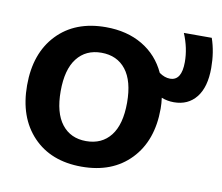

<svg xmlns="http://www.w3.org/2000/svg" viewBox="-67 -641 848 732"><g transform="rotate(10 357.0 -275.0)"><path d="M292 -89Q353 -89 387 -132.5Q421 -176 421 -260Q421 -344 387 -387.5Q353 -431 292 -431Q232 -431 198 -387.5Q164 -344 164 -260Q164 -176 198 -132.5Q232 -89 292 -89ZM292 -530Q374 -530 434 -494.5Q494 -459 524 -394Q545 -379 566 -379Q611 -379 611 -451Q611 -505 588 -560H696Q714 -508 714 -446Q714 -372 682.5 -332.5Q651 -293 596 -293Q570 -293 548 -302Q551 -281 551 -260Q551 -136 481 -63Q411 10 292 10Q173 10 103.5 -63Q34 -136 34 -260Q34 -384 103.5 -457Q173 -530 292 -530Z"/></g></svg>

Font: M PLUS 1p
Style: Bold
Weight: 700
Version: Version 1.062